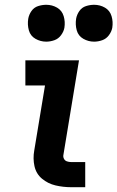

<svg xmlns="http://www.w3.org/2000/svg" viewBox="-20 -782 490 802"><path d="M278 0H336V-105H278Q268 -105 259.5 -108Q251 -111 247 -119Q243 -127 245 -136L310 -530H86V-425H168L123 -153Q117 -120 124 -88Q131 -56 155.5 -35.5Q180 -15 212 -7.5Q244 0 278 0ZM373 -608Q390 -608 407 -614Q424 -620 435 -635Q446 -650 449 -666Q453 -691 446 -714.5Q439 -738 418.5 -750Q398 -762 373 -762Q356 -762 339 -756.5Q322 -751 311.5 -736Q301 -721 298 -704Q294 -679 300.5 -655.5Q307 -632 328 -620Q349 -608 373 -608ZM173 -608Q190 -608 207 -614Q224 -620 235 -635Q246 -650 249 -666Q253 -691 246 -714.5Q239 -738 218.5 -750Q198 -762 173 -762Q156 -762 139 -756.5Q122 -751 111.5 -736Q101 -721 98 -704Q94 -679 100.5 -655.5Q107 -632 128 -620Q149 -608 173 -608Z"/></svg>

Font: Iosevka Sparkle Oblique
Style: Bold
Weight: 700
Italic angle: -9°
Designer: Belleve Invis
Foundry: Belleve Invis
Version: Version 4.5.0; ttfautohint (v1.8.3)